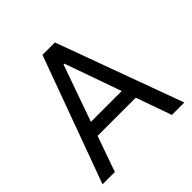

<svg xmlns="http://www.w3.org/2000/svg" viewBox="-184 -860 1013 1013"><g transform="rotate(-45 323.0 -353.5)"><path d="M17.6 0 276.4 -707H369.1L627.9 0H535.2L325.2 -592.8H319.3L109.4 0ZM503.9 -276.4V-199.2H141.6V-276.4Z"/></g></svg>

Font: Pretendard Std Variable
Style: Regular
Weight: 400
Designer: Base glyphs from Inter by Rasmus Andersson; Hangeul glyphs from Noto Sans CJK(Source Han Sans) by Jang Soo-young and Kan
Foundry: Kil Hyung-jin
Version: Version 1.309;Glyphs 3.2 (3225)